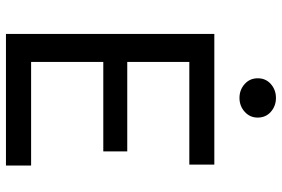

<svg xmlns="http://www.w3.org/2000/svg" viewBox="-171 -776 947 645"><g transform="rotate(90 302.5 -453.5)"><path d="M94 0V-700H533V-616H188V-407.5H488.5V-327H188V-84.5H536V0ZM309 -784.5Q282 -784.5 262.5 -801.8Q243 -819 243 -846Q243 -873 262.5 -890Q282 -907 309 -907Q336 -907 355.5 -890Q375 -873 375 -845.5Q375 -819.5 355.5 -802Q336 -784.5 309 -784.5Z"/></g></svg>

Font: Geologica Roman Light
Style: Regular
Weight: 300
Designer: Sindre Bremnes, Frode Helland
Foundry: Monokrom Skriftforlag AS
Version: Version 1.010;gftools[0.9.28]